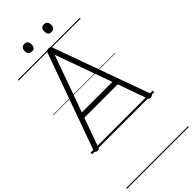

<svg xmlns="http://www.w3.org/2000/svg" viewBox="-474 -1222 1745 1745"><g transform="rotate(-45 398.5 -349.5)"><path d="M52 13Q37 10 33 3Q29 -4 33 -16L365 -938Q369 -951 376.5 -956Q384 -961 399 -961Q413 -961 420 -956Q427 -951 431 -938L764 -16Q769 -4 764.5 3Q760 10 744 13Q730 15 723.5 10.5Q717 6 711 -10L613 -285H184L85 -10Q80 6 73.5 10.5Q67 15 52 13ZM202 -335H594L398 -880ZM273 -1047Q251 -1047 240 -1058.5Q229 -1070 229 -1095Q229 -1121 240 -1133Q251 -1145 273 -1145Q295 -1145 305.5 -1133Q316 -1121 316 -1095Q317 -1070 306 -1058.5Q295 -1047 273 -1047ZM524 -1047Q502 -1047 491.5 -1058.5Q481 -1070 481 -1095Q481 -1121 491.5 -1133Q502 -1145 524 -1145Q546 -1145 557 -1133Q568 -1121 568 -1095Q568 -1070 557 -1058.5Q546 -1047 524 -1047ZM0 436H797V446H0ZM0 -20H797V0H0ZM0 -505H797V-500H0ZM0 -956H797V-946H0Z"/></g></svg>

Font: Playwrite HU Guides
Style: Regular
Weight: 400
Designer: Veronika Burian, José Scaglione
Foundry: TypeTogether
Version: Version 1.003